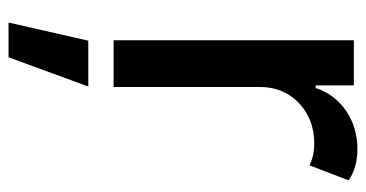

<svg xmlns="http://www.w3.org/2000/svg" viewBox="-218 -376 832 436"><g transform="rotate(90 198.0 -158.0)"><path d="M71.4 0V-545.5H174V-458.8H179.7Q194.6 -502.8 232.2 -528.2Q269.9 -553.6 318.2 -553.6Q340.6 -553.6 358.3 -548.3Q376.1 -543 389.6 -533.7L355.5 -445Q345.9 -449.6 333.8 -452.6Q321.7 -455.6 306.1 -455.6Q269.2 -455.6 240.2 -439.8Q211.3 -424 194.4 -396.3Q177.6 -368.6 177.6 -333.1V0ZM31.2 238.6 72.4 57.5H176.5L110.1 238.6Z"/></g></svg>

Font: InterMG Medium
Style: Regular
Weight: 500
Designer: Rasmus Andersson
Foundry: rsms
Version: Version 3.019;December 26, 2023;FontCreator 15.0.0.2955 64-b